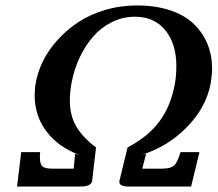

<svg xmlns="http://www.w3.org/2000/svg" viewBox="-20 -678 791 698"><path d="M511.2 -119.1 497.1 -64.9H570.8Q598.6 -64.9 611.8 -75.4Q625 -85.9 636.2 -125H705.1L674.8 0H448.2Q414.1 0 414.1 -16.1V-20L443.8 -142.1Q519 -181.2 560.5 -237.8Q602.1 -294.4 616.2 -376Q621.1 -403.3 621.1 -438Q621.1 -518.6 581.1 -567.9Q541 -617.2 470.2 -617.2Q425.8 -617.2 386.2 -597.4Q346.7 -577.6 317.9 -544.2Q289.1 -510.7 269 -467.8Q249 -424.8 240.2 -377Q233.9 -343.8 233.9 -313Q233.9 -258.8 256.8 -219Q279.8 -179.2 329.1 -142.1L314.9 -20Q311.5 0 272.9 0H42L57.1 -125H126Q125 -118.2 125 -106Q125 -80.6 134.8 -72.8Q144.5 -64.9 169.9 -64.9H248Q249 -73.7 250.5 -91.8Q252 -109.9 252.9 -119.1L268.1 -115.2Q193.8 -142.1 149.9 -199Q106 -255.9 106 -332Q106 -356 109.9 -376Q116.7 -416.5 136.5 -456.3Q156.2 -496.1 189.2 -532.7Q222.2 -569.3 264.2 -597.2Q306.2 -625 361.6 -641.6Q417 -658.2 478 -658.2Q545.9 -658.2 598.9 -640.4Q651.9 -622.6 684.6 -590.8Q717.3 -559.1 734.1 -518.3Q751 -477.5 751 -429.2Q751 -406.2 746.1 -376Q730.5 -289.1 660.6 -217Q590.8 -145 495.1 -115.2Z"/></svg>

Font: Linux Libertine
Style: Bold Italic
Weight: 700
Italic angle: -11.5°
Designer: Philipp H. Poll
Foundry: Philipp H. Poll
Version: Version 4.0.5